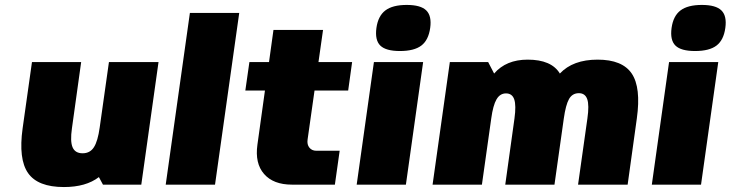

<svg xmlns="http://www.w3.org/2000/svg" viewBox="-20 -753 2980 783"><path d="M383.3 -30.8Q330.6 9.8 240.7 9.8Q134.3 9.8 94.5 -47.1Q54.7 -104 72.3 -230L110.4 -500H311L273.4 -230Q265.6 -176.3 276.1 -152.1Q286.6 -127.9 316.9 -127.9Q347.2 -127.9 363 -152.6Q378.9 -177.2 386.7 -233.9L424.3 -500H626.5L556.2 0H399.9Z M655.8 0 754.4 -700.2H955.6L856.9 0Z M1234.4 -184.1Q1231.4 -163.6 1241.7 -150.9Q1252 -138.2 1270 -138.2H1365.2L1345.7 0H1170.9Q1094.7 0 1056.9 -43.5Q1019 -86.9 1029.8 -163.1L1060.5 -383.8H980.5L997.1 -500H1077.1L1095.2 -630.9H1297.4L1278.8 -500H1416L1399.9 -383.8H1262.7Z M1635.3 0H1434.6L1504.9 -500H1705.6ZM1638.7 -732.9Q1695.8 -732.9 1718.5 -710.4Q1741.2 -688 1734.4 -639.2Q1727.5 -589.4 1698.2 -567.1Q1668.9 -544.9 1610.8 -544.9Q1553.7 -544.9 1531 -567.1Q1508.3 -589.4 1515.1 -639.2Q1522 -688 1551.5 -710.4Q1581.1 -732.9 1638.7 -732.9Z M2043.5 -372.1Q2019 -372.1 2004.9 -347.9Q1990.7 -323.7 1983.4 -270L1945.3 0H1744.1L1814.5 -500H1970.7L1995.1 -453.1Q2043.9 -509.8 2131.8 -509.8Q2229 -509.8 2263.2 -453.1Q2316.4 -509.8 2417 -509.8Q2518.1 -509.8 2556.4 -452.9Q2594.7 -396 2577.1 -270L2539.6 0H2337.4L2375.5 -270Q2383.3 -324.2 2374.8 -348.6Q2366.2 -373 2340.8 -373Q2314 -373 2300.5 -349.1Q2287.1 -325.2 2279.3 -270L2241.2 0H2040.5L2078.1 -270Q2085.4 -323.2 2077.1 -347.7Q2068.8 -372.1 2043.5 -372.1Z M2838.9 0H2638.2L2708.5 -500H2909.2ZM2842.3 -732.9Q2899.4 -732.9 2922.1 -710.4Q2944.8 -688 2938 -639.2Q2931.2 -589.4 2901.9 -567.1Q2872.6 -544.9 2814.5 -544.9Q2757.3 -544.9 2734.6 -567.1Q2711.9 -589.4 2718.8 -639.2Q2725.6 -688 2755.1 -710.4Q2784.7 -732.9 2842.3 -732.9Z"/></svg>

Font: Fivo Sans Black
Style: Regular
Weight: 900
Designer: Alexander Slobzheninov
Foundry: Alexander Slobzheninov
Version: 1.0